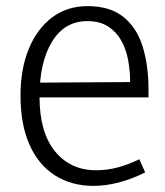

<svg xmlns="http://www.w3.org/2000/svg" viewBox="-20 -598 540 627"><path d="M285 9Q214 9 160 -25Q106 -59 76.5 -125Q47 -191 47 -286Q47 -373 74 -438.5Q101 -504 150 -541Q199 -578 266 -578Q338 -578 382 -543.5Q426 -509 445.5 -447Q465 -385 465 -305V-280H80L81 -328L405 -330Q405 -366 398.5 -401.5Q392 -437 376 -465.5Q360 -494 333 -511.5Q306 -529 265 -529Q191 -529 150 -462Q109 -395 109 -283Q109 -166 159.5 -104Q210 -42 294 -42Q329 -42 363.5 -51Q398 -60 435 -78L454 -35Q410 -13 367.5 -2Q325 9 285 9Z"/></svg>

Font: Yaldevi ExtraLight Light
Style: Regular
Weight: 300
Version: Version 1.100